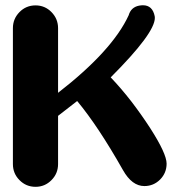

<svg xmlns="http://www.w3.org/2000/svg" viewBox="-20 -721 689 741"><path d="M559.6 -226.6Q623 -127.9 623 -89.4Q623 -53.7 598.1 -28.3Q572.8 -2.9 537.1 -2.9Q489.3 -2.9 454.6 -64.5Q358.4 -234.4 277.8 -331.1L204.1 -273.9V-87.9Q204.1 -51.3 178.7 -25.9Q153.3 0 117.2 0Q80.6 0 55.2 -25.9Q29.8 -51.3 29.8 -87.9V-612.3Q29.8 -648.4 55.2 -674.3Q80.6 -700.2 117.2 -700.2Q153.3 -700.2 178.7 -674.3Q204.1 -648.4 204.1 -612.3V-362.8Q413.6 -525.4 476.6 -662.1Q485.4 -692.9 516.6 -699.2Q524.9 -700.7 531.7 -700.7Q568.8 -700.7 577.1 -658.2Q577.6 -655.3 577.6 -651.9Q577.6 -592.8 407.2 -422.4Q447.8 -379.9 486.8 -329.6Q525.4 -279.3 559.6 -226.6Z"/></svg>

Font: inglobal
Style: Bold
Weight: 700
Designer: Andrey Kochetov, Denis Davydov, Evgeny Yurtaev
Foundry: inglobal.ru
Version: Version 1.00 September 25, 2014, initial release